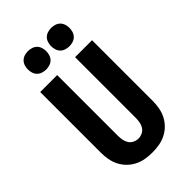

<svg xmlns="http://www.w3.org/2000/svg" viewBox="-284 -1062 1168 1168"><g transform="rotate(-45 300.0 -478.0)"><path d="M300 8Q270 8 240.5 3Q211 -2 184 -15.5Q157 -29 135.5 -50.5Q114 -72 100.5 -99Q87 -126 82 -155.5Q77 -185 77 -215V-735H223V-215Q223 -197 226 -178.5Q229 -160 238.5 -144.5Q248 -129 265 -120.5Q282 -112 300 -112Q318 -112 335 -120.5Q352 -129 361.5 -144.5Q371 -160 374 -178.5Q377 -197 377 -215V-735H523V-215Q523 -185 518 -155.5Q513 -126 499.5 -99Q486 -72 464.5 -50.5Q443 -29 416 -15.5Q389 -2 359.5 3Q330 8 300 8ZM400 -806Q384 -806 368.5 -811Q353 -816 342 -827Q331 -838 326 -853.5Q321 -869 321 -885Q321 -901 326 -916.5Q331 -932 342 -943Q353 -954 368.5 -959Q384 -964 400 -964Q416 -964 431.5 -959Q447 -954 458 -943Q469 -932 474 -916.5Q479 -901 479 -885Q479 -869 474 -853.5Q469 -838 458 -827Q447 -816 431.5 -811Q416 -806 400 -806ZM200 -806Q184 -806 168.5 -811Q153 -816 142 -827Q131 -838 126 -853.5Q121 -869 121 -885Q121 -901 126 -916.5Q131 -932 142 -943Q153 -954 168.5 -959Q184 -964 200 -964Q216 -964 231.5 -959Q247 -954 258 -943Q269 -932 274 -916.5Q279 -901 279 -885Q279 -869 274 -853.5Q269 -838 258 -827Q247 -816 231.5 -811Q216 -806 200 -806Z"/></g></svg>

Font: Iosevka Custom Heavy Extended
Style: Regular
Weight: 900
Width: 7
Monospace: yes
Designer: Belleve Invis
Foundry: Belleve Invis
Version: Version 11.2.4; ttfautohint (v1.8.4)